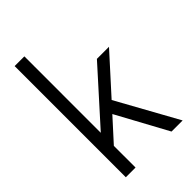

<svg xmlns="http://www.w3.org/2000/svg" viewBox="-238 -888 977 977"><g transform="rotate(-45 250.5 -400.0)"><path d="M474 0H394L244 -276L135 -156V0H65V-800H135V-250L387 -530H474L292 -329Z"/></g></svg>

Font: Tanohe Sans
Style: Regular
Weight: 400
Designer: Village Type and Design LLC & Cristiano Sobral
Foundry: Cooper Hewitt Smithsonian Design Museum
Version: Version 1.00;September 29, 2021;FontCreator 13.0.0.2655 64-b